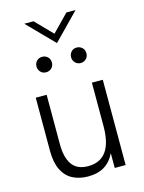

<svg xmlns="http://www.w3.org/2000/svg" viewBox="-134 -986 803 1072"><g transform="rotate(-15 267.5 -450.0)"><path d="M241 7.5Q188.5 7.5 150 -13Q111.5 -33.5 90.8 -76.2Q70 -119 70 -185.5V-493H133V-208Q133 -130 162.2 -89Q191.5 -48 255 -48Q394.5 -48 394.5 -242.5V-493H457.5V0H394.5V-85.5Q350.5 7.5 241 7.5ZM163.5 -615Q143.5 -615 131.2 -628.5Q119 -642 119 -660Q119 -679 131.8 -691.8Q144.5 -704.5 163.5 -704.5Q181 -704.5 194.5 -692.5Q208 -680.5 208 -660Q208 -639.5 194.8 -627.2Q181.5 -615 163.5 -615ZM363 -615Q344.5 -615 331.8 -628Q319 -641 319 -660Q319 -678 331 -691.2Q343 -704.5 363 -704.5Q380.5 -704.5 394 -692.5Q407.5 -680.5 407.5 -660Q407.5 -639.5 394.2 -627.2Q381 -615 363 -615ZM263.5 -757 115 -908.5H168.5L263.5 -811L358.5 -908.5H411.5Z"/></g></svg>

Font: Acari Sans Neue
Style: Regular
Weight: 400
Designer: Alfredo Marco Pradil (font), Cristiano Sobral (main changes)
Foundry: Hanken Design Co. (font), Cristiano Sobral (main changes)
Version: Version 2.459;March 19, 2022;FontCreator 14.0.0.2808 64-bit;